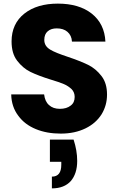

<svg xmlns="http://www.w3.org/2000/svg" viewBox="-20 -732 687 1062"><path d="M316 7C316 7 316 7 316 7C369 7 414 -3 453 -22C492 -41 521 -67 542 -100C562 -133 572 -169 572 -209C572 -209 572 -209 572 -209C572 -251 562 -285 541 -312C520 -339 496 -359 468 -373C439 -387 402 -402 357 -417C357 -417 357 -417 357 -417C312 -432 278 -445 257 -458C236 -471 225 -488 225 -511C225 -511 225 -511 225 -511C225 -532 231 -548 244 -559C257 -570 273 -575 294 -575C294 -575 294 -575 294 -575C318 -575 338 -569 353 -556C368 -543 377 -525 378 -502C378 -502 563 -502 563 -502C563 -502 563 -502 563 -502C560 -568 534 -620 487 -657C440 -694 377 -712 300 -712C300 -712 300 -712 300 -712C224 -712 162 -694 115 -657C68 -620 44 -568 44 -503C44 -503 44 -503 44 -503C44 -459 54 -423 75 -396C96 -369 120 -348 149 -334C178 -320 215 -306 260 -292C260 -292 260 -292 260 -292C291 -283 316 -274 333 -267C350 -260 364 -250 376 -239C387 -228 393 -213 393 -196C393 -196 393 -196 393 -196C393 -175 386 -159 371 -148C356 -136 336 -130 311 -130C311 -130 311 -130 311 -130C286 -130 266 -137 251 -151C236 -164 227 -184 224 -210C224 -210 42 -210 42 -210C42 -210 42 -210 42 -210C43 -164 56 -125 81 -92C105 -59 137 -35 178 -18C219 -1 265 7 316 7ZM387 40C387 40 256 40 256 40C256 40 256 163 256 163C256 163 319 163 319 163C319 163 319 179 319 179C319 179 319 179 319 179C319 223 302 245 267 245C267 245 267 310 267 310C267 310 267 310 267 310C313 310 348 296 372 269C395 242 407 205 407 158C407 158 407 158 407 158C407 119 400 80 387 40Z"/></svg>

Font: Girnar Poppins
Style: Bold
Weight: 500
Designer: Ninad Kale (Devanagari), Jonny Pinhorn (Latin)
Foundry: Indian Type Foundry
Version: ""